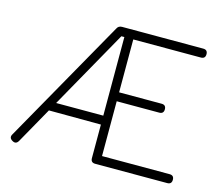

<svg xmlns="http://www.w3.org/2000/svg" viewBox="-93 -752 1002 873"><g transform="rotate(15 408.5 -316.0)"><path d="M422 0Q401 0 401 -21V-179L156 -180L61 -11Q50 8 32 -3Q13 -14 24 -32L355 -618Q362 -633 379 -633H761Q782 -633 782 -612Q782 -591 761 -591H443V-342H643Q664 -342 664 -321Q664 -300 643 -300H443V-42H761Q782 -42 782 -21Q782 0 761 0ZM179 -221H401V-591H387Z"/></g></svg>

Font: Jura Light
Style: Regular
Weight: 300
Designer: Daniel Johnson, Alexei Vanyashin
Foundry: Daniel Johnson
Version: Version 5.103